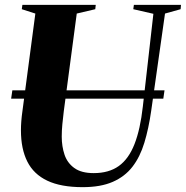

<svg xmlns="http://www.w3.org/2000/svg" viewBox="-20 -763 768 793"><path d="M661.5 -707 604.5 -305.5Q594 -232 576.2 -173.5Q558.5 -115 527 -74.2Q495.5 -33.5 445.5 -11.8Q395.5 10 321.5 10Q231.5 10 175.2 -16.8Q119 -43.5 92.8 -95.8Q66.5 -148 66.5 -224.5Q66.5 -243 68 -262.5Q69.5 -282 72.5 -303L126 -707L70 -725L72.5 -743H375.5L373.5 -725L297 -707L243.5 -304Q240 -276 237.5 -249.5Q235 -223 235 -199Q235 -158.5 246.5 -124.2Q258 -90 287 -69Q316 -48 367 -48Q429.5 -48 470.5 -77.2Q511.5 -106.5 535.5 -167.8Q559.5 -229 570 -323.5L613.5 -706L530.5 -725L533 -743H727.5L726 -725ZM659.5 -390 654.5 -355.5H26L31 -390Z"/></svg>

Font: Merriweather 144pt ExtraBold
Style: Italic
Weight: 800
Italic angle: -7.8°
Version: Version 2.101